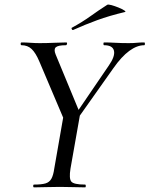

<svg xmlns="http://www.w3.org/2000/svg" viewBox="-20 -808 645 828"><path d="M295 -268 282 -280 449 -525Q477 -565 471.5 -589Q466 -613 429 -613Q426 -613 426 -619Q426 -625 429 -625Q452 -625 477.5 -623.5Q503 -622 535 -622Q556 -622 569.5 -623.5Q583 -625 602 -625Q605 -625 605 -619Q605 -613 602 -613Q571 -613 537.5 -588.5Q504 -564 469 -514ZM127 0Q123 0 123 -6Q123 -12 127 -12Q159 -12 176 -17Q193 -22 201.5 -37Q210 -52 214 -81L254 -310L326 -319L284 -81Q277 -38 287.5 -25Q298 -12 347 -12Q350 -12 350 -6Q350 0 347 0Q324 0 297 -1Q270 -2 238 -2Q205 -2 177 -1Q149 0 127 0ZM265 -271 150 -542Q134 -580 116.5 -596.5Q99 -613 73 -613Q69 -613 69 -619Q69 -625 73 -625Q91 -625 111.5 -623.5Q132 -622 151 -622Q182 -622 213.5 -623.5Q245 -625 266 -625Q270 -625 269 -619Q268 -613 264 -613Q230 -613 220.5 -604Q211 -595 220 -573L326 -317ZM296 -679Q292 -677 289.5 -682.5Q287 -688 291 -689Q335 -713 370.5 -738.5Q406 -764 442 -787Q446 -790 460.5 -786Q475 -782 491 -775.5Q507 -769 516 -763Q525 -757 518 -756Q451 -740 399 -721Q347 -702 296 -679Z"/></svg>

Font: Cormorant Light Medium
Style: Italic
Weight: 500
Italic angle: -10°
Version: Version 4.000